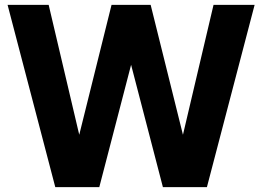

<svg xmlns="http://www.w3.org/2000/svg" viewBox="-20 -765 1072 785"><path d="M11 -745H179L304 -214L436 -745H596L728 -214L853 -745H1021L826 0H646L516 -500L386 0H206Z"/></svg>

Font: Evergrow Sans 
Style: ExtraBold
Weight: 800
Foundry: 10Web
Version: Version 1.000